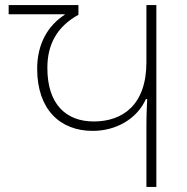

<svg xmlns="http://www.w3.org/2000/svg" viewBox="-20 -734 736 754"><path d="M555 0H594V-714H555V-490C555 -322 462 -257 348 -257C240 -257 166 -324 166 -467C166 -559 203 -629 288 -676V-714H14V-678H234V-676C169 -634 126 -563 126 -464C126 -304 216 -220 344 -220C436 -220 518 -267 553 -345H558C557 -322 555 -285 555 -241Z"/></svg>

Font: Noto Sans Georgian ExtraLight
Style: Regular
Weight: 200
Designer: Monotype Design Team, Akaki Razmadze
Foundry: Google LLC
Version: Version 2.005